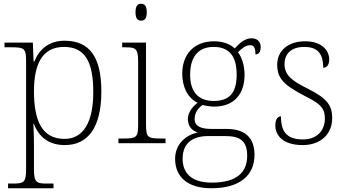

<svg xmlns="http://www.w3.org/2000/svg" viewBox="-20 -763 1841 1023"><path d="M23 240H265V215H231C175 215 161 210 161 140V18C161 -45 158 -83 158 -104H160C188 -31 242 10 325 10C446 10 520 -79 520 -276C520 -460 457 -546 324 -546C238 -546 187 -497 163 -435H159L155 -536H4V-511H41C108 -511 119 -506 119 -439V139C119 210 106 215 49 215H23ZM324 -23C203 -23 161 -121 161 -277C161 -416 202 -513 321 -513C435 -513 477 -431 477 -272C477 -112 424 -23 324 -23Z M732 -653C750 -653 762 -663 762 -698C762 -732 750 -743 732 -743C714 -743 702 -732 702 -698C702 -663 714 -653 732 -653ZM611 0H862V-25H836C769 -25 758 -30 758 -98V-536H631V-511H646C702 -511 716 -506 716 -435V-97C716 -30 705 -25 638 -25H611Z M1106 240C1260 240 1336 170 1336 62C1336 -28 1287 -76 1187 -76H1108C1055 -76 1017 -88 1017 -128C1017 -164 1036 -187 1060 -204C1070 -199 1105 -195 1121 -195C1229 -195 1283 -264 1283 -364C1283 -418 1267 -459 1248 -485C1271 -506 1287 -522 1314 -522C1334 -522 1341 -506 1341 -473C1360 -473 1369 -489 1369 -513C1369 -538 1354 -559 1320 -559C1280 -559 1249 -525 1231 -505C1208 -527 1169 -543 1121 -543C1011 -543 951 -471 951 -370C951 -307 975 -244 1033 -215C1011 -200 981 -167 981 -129C981 -89 1004 -66 1034 -57C975 -46 913 2 913 83C913 180 980 240 1106 240ZM1118 -225C1043 -225 993 -268 993 -364C993 -468 1043 -513 1118 -513C1198 -513 1241 -468 1241 -365C1241 -262 1197 -225 1118 -225ZM1109 210C991 210 953 151 953 83C953 -7 1014 -38 1089 -38H1181C1256 -38 1297 -15 1297 67C1297 157 1239 210 1109 210Z M1593 10C1686 10 1750 -46 1750 -134C1750 -199 1725 -238 1623 -289C1540 -330 1496 -360 1496 -421C1496 -474 1529 -513 1601 -513C1666 -513 1702 -484 1702 -402C1723 -402 1734 -419 1734 -447C1734 -492 1697 -543 1606 -543C1515 -543 1457 -493 1457 -418C1457 -342 1496 -308 1609 -249C1695 -207 1711 -180 1711 -131C1711 -70 1671 -20 1594 -20C1502 -20 1477 -68 1477 -143C1461 -143 1447 -129 1447 -95C1447 -45 1483 10 1593 10Z"/></svg>

Font: Noto Serif Myanmar ExtraLight
Style: Regular
Weight: 200
Designer: Ben Mitchell and the Monotype Design Team
Foundry: Monotype Imaging Inc.
Version: Version 2.106